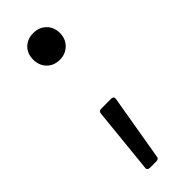

<svg xmlns="http://www.w3.org/2000/svg" viewBox="-186 -473 569 569"><g transform="rotate(-45 98.5 -188.5)"><path d="M51 65 72 -142Q73 -151 83 -151H125Q130 -151 132.5 -148Q135 -145 134 -140L99 66Q98 75 88 75H61Q56 75 53 72Q50 69 51 65ZM43 -396Q43 -421 58.5 -436.5Q74 -452 99 -452Q123 -452 139 -436.5Q155 -421 155 -396Q155 -372 139 -356Q123 -340 99 -340Q74 -340 58.5 -356Q43 -372 43 -396Z"/></g></svg>

Font: Barlow Condensed
Style: Regular
Weight: 400
Width: 3
Designer: Jeremy Tribby
Foundry: Tribby Type
Version: Version 1.500